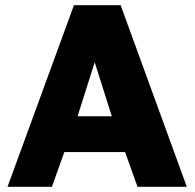

<svg xmlns="http://www.w3.org/2000/svg" viewBox="-20 -720 750 740"><path d="M9 0 265 -700H445L700 0H510L462 -134H228L180 0ZM279 -272H411L345 -480Z"/></svg>

Font: Golos Text
Style: Bold
Weight: 700
Designer: A.Korolkova, Vitaly Kuzmin
Foundry: ParaType Ltd
Version: Version 2.004